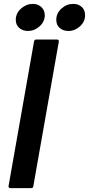

<svg xmlns="http://www.w3.org/2000/svg" viewBox="-20 -966 457 986"><path d="M151 -9Q150 0 140 0H33Q28 0 25.5 -3Q23 -6 24 -11L155 -754Q157 -763 166 -763H273Q278 -763 280.5 -760Q283 -757 282 -752ZM61 -864Q61 -898 88 -922Q115 -946 149 -946Q175 -946 192.5 -929.5Q210 -913 210 -888Q210 -855 183.5 -831Q157 -807 124 -807Q97 -807 79 -822.5Q61 -838 61 -864ZM269 -864Q269 -898 295.5 -922Q322 -946 356 -946Q383 -946 400 -930Q417 -914 417 -888Q417 -855 391 -831Q365 -807 331 -807Q304 -807 286.5 -822.5Q269 -838 269 -864Z"/></svg>

Font: Open Sauce Two SemiBold Italic
Style: Regular
Weight: 600
Italic angle: -10°
Designer: Alfredo Marco Pradil
Foundry: Creative Sauce Fz LLC
Version: Version 1.477